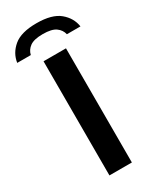

<svg xmlns="http://www.w3.org/2000/svg" viewBox="-284 -1012 882 1078"><g transform="rotate(-30 157.0 -472.5)"><path d="M84.5 0V-740H230V0ZM-48 -806Q-39.5 -864.5 8.5 -904.8Q56.5 -945 156.5 -945Q256.5 -945 305 -904.5Q353.5 -864 362 -806H274Q267 -836.5 240.5 -855.5Q214 -874.5 156.5 -874.5Q99.5 -874.5 73.2 -855.5Q47 -836.5 40 -806Z"/></g></svg>

Font: Encode Sans Exp SmBold
Style: Regular
Weight: 600
Width: 7
Designer: Multiple Designers
Foundry: Impallari Type
Version: Version 3.002; ttfautohint (v1.8.3) -l 8 -r 50 -G 200 -x 14 